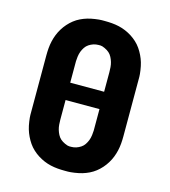

<svg xmlns="http://www.w3.org/2000/svg" viewBox="-111 -832 823 930"><g transform="rotate(15 300.0 -367.5)"><path d="M300 8Q282 8 264 6.5Q246 5 228.5 1Q211 -3 194.5 -10Q178 -17 163 -26.5Q148 -36 134.5 -48.5Q121 -61 111 -75.5Q101 -90 93 -106.5Q85 -123 80 -140Q75 -157 72 -178Q69 -199 69 -211V-509Q69 -527 70.5 -545Q72 -563 76 -580.5Q80 -598 86.5 -614.5Q93 -631 102.5 -646.5Q112 -662 124 -675.5Q136 -689 150 -700Q164 -711 180.5 -719Q197 -727 214 -732Q231 -737 252 -740Q273 -743 285 -743H300Q318 -743 336 -741.5Q354 -740 371.5 -736Q389 -732 405.5 -725Q422 -718 437 -708.5Q452 -699 465.5 -686.5Q479 -674 489 -659.5Q499 -645 507 -628.5Q515 -612 520 -595Q525 -578 528 -557Q531 -536 531 -525V-226Q531 -208 529.5 -190Q528 -172 524 -154.5Q520 -137 513.5 -120.5Q507 -104 497.5 -88.5Q488 -73 476 -59.5Q464 -46 450 -35Q436 -24 419.5 -16Q403 -8 386 -3Q369 2 348 5Q327 8 316 8ZM215 -411H385V-509Q385 -521 384 -534Q383 -547 379.5 -559Q376 -571 370 -582.5Q364 -594 355 -602Q346 -610 332 -616.5Q318 -623 310 -623H300Q287 -623 275 -619Q263 -615 252.5 -608Q242 -601 235 -590.5Q228 -580 223.5 -568.5Q219 -557 217 -542Q215 -527 215 -519ZM290 -112H300Q313 -112 325 -116Q337 -120 347.5 -127Q358 -134 365 -144.5Q372 -155 376.5 -166.5Q381 -178 383 -193Q385 -208 385 -216V-324H215V-226Q215 -214 216 -201Q217 -188 220.5 -176Q224 -164 230 -152.5Q236 -141 245 -133Q254 -125 268 -118.5Q282 -112 290 -112Z"/></g></svg>

Font: Iosevka Aile Heavy
Style: Regular
Weight: 900
Designer: Belleve Invis
Foundry: Belleve Invis
Version: Version 31.1.0; ttfautohint (v1.8.4)